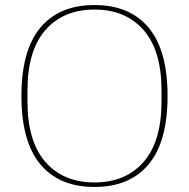

<svg xmlns="http://www.w3.org/2000/svg" viewBox="-20 -730 750 762"><path d="M355 -6Q479 -6 550 -87.5Q621 -169 621 -327V-371Q621 -529 550 -610.5Q479 -692 355 -692Q231 -692 160 -610.5Q89 -529 89 -371V-327Q89 -169 160 -87.5Q231 -6 355 -6ZM355 12Q215 12 140 -78Q65 -168 65 -349Q65 -530 140 -620Q215 -710 355 -710Q495 -710 570 -620Q645 -530 645 -349Q645 -168 570 -78Q495 12 355 12Z"/></svg>

Font: IBM Plex Serif Thin
Style: Regular
Weight: 100
Designer: Mike Abbink, Paul van der Laan, Pieter van Rosmalen
Foundry: Bold Monday
Version: Version 3.001